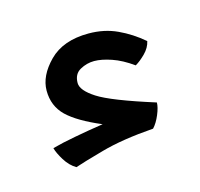

<svg xmlns="http://www.w3.org/2000/svg" viewBox="-44 -582 281 270"><g transform="rotate(-15 96.5 -447.5)"><path d="M38.6 -358.9Q29.3 -364.3 22.7 -375Q16.1 -385.7 14.2 -393.1Q28.3 -397 47.9 -400.6Q67.4 -404.3 89.8 -407.7Q56.2 -421.9 41 -436.5Q25.9 -451.2 25.9 -473.6Q25.9 -495.1 46.1 -515.6Q66.4 -536.1 103.5 -536.1Q126.5 -536.1 145.3 -527.3Q164.1 -518.6 180.7 -504.4Q178.7 -495.1 170.9 -487.3Q163.1 -479.5 156.2 -475.6Q140.6 -486.8 126.2 -491.7Q111.8 -496.6 101.1 -496.6Q90.3 -496.6 80.6 -491.2Q70.8 -485.8 70.8 -472.7Q70.8 -461.9 90.1 -449.5Q109.4 -437 171.4 -417.5Q171.4 -410.6 167 -400.1Q162.6 -389.6 156.7 -383.3Q110.8 -379.9 80.3 -371.3Q49.8 -362.8 38.6 -358.9Z"/></g></svg>

Font: Harmattan
Style: Regular
Weight: 400
Designer: George W. Nuss III and SIL International
Foundry: SIL International
Version: Version 4.000